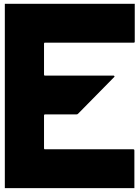

<svg xmlns="http://www.w3.org/2000/svg" viewBox="-20 -800 721 990"><path d="M674.8 -780.3Q674.8 -714.8 674.8 -585Q674.8 -583 673.8 -581.1Q671.9 -580.1 669.9 -580.1Q561.5 -580.1 452.1 -580.1Q343.8 -580.1 235.4 -580.1Q229.5 -580.1 223.6 -580.1Q217.8 -580.1 211.9 -580.1Q210 -580.1 208 -579.1Q207 -577.1 207 -575.2Q207 -521.5 207 -415Q207 -413.1 208 -411.1Q210 -410.2 211.9 -410.2Q330.1 -410.2 566.4 -410.2Q567.4 -410.2 568.4 -409.2Q570.3 -407.2 570.3 -406.2Q570.3 -405.3 570.3 -404.3Q569.3 -403.3 569.3 -403.3Q507.8 -340.8 383.8 -214.8Q381.8 -212.9 378.9 -210.9Q376 -210 373 -210Q319.3 -210 211.9 -210Q210 -210 208 -209Q207 -207 207 -205.1Q207 -148.4 207 -35.2Q207 -33.2 208 -31.2Q210 -30.3 211.9 -30.3Q363.3 -30.3 667 -30.3Q669.9 -30.3 671.9 -28.3Q672.9 -27.3 672.9 -24.4Q672.9 41 672.9 169.9Q450.2 169.9 4.9 169.9Q4.9 -146.5 4.9 -780.3Q164.1 -780.3 323.2 -780.3Q482.4 -780.3 641.6 -780.3Q649.4 -780.3 658.2 -780.3Q666 -780.3 674.8 -780.3Z"/></svg>

Font: Avicii Garde
Style: Regular
Weight: 500
Version: Version 1.0